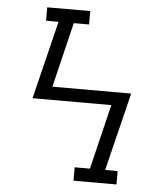

<svg xmlns="http://www.w3.org/2000/svg" viewBox="-53 -781 705 828"><g transform="rotate(5 300.0 -367.5)"><path d="M296 0V-58H362L430 -339H89L172 -677H118V-735H304V-677H238L170 -396H511L428 -58H482V0Z"/></g></svg>

Font: Iosevka Etoile Light
Style: Regular
Weight: 300
Designer: Belleve Invis
Foundry: Belleve Invis
Version: Version 25.0.1; ttfautohint (v1.8.4)